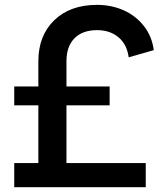

<svg xmlns="http://www.w3.org/2000/svg" viewBox="-20 -777 697 797"><path d="M39.1 0V-100.1H139.2V-339.8H39.1V-418H139.2V-522.9Q139.2 -628.9 205.1 -692.9Q271 -756.8 382.8 -756.8Q442.9 -756.8 493.7 -734.1Q544.4 -711.4 577.9 -668.2Q611.3 -625 618.2 -568.8L514.2 -539.1Q506.8 -593.3 471.4 -622.6Q436 -651.9 382.8 -651.9Q322.8 -651.9 289.3 -618.2Q255.9 -584.5 255.9 -522.9V-418H435.1V-339.8H255.9V-100.1H585V0Z"/></svg>

Font: Plus Jakarta Sans SemiBold
Style: Regular
Weight: 600
Designer: Gumpita Rahayu
Foundry: Tokotype
Version: Version 2.006